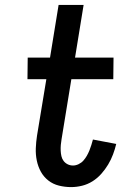

<svg xmlns="http://www.w3.org/2000/svg" viewBox="-20 -755 540 783"><path d="M270 8Q245 8 220.5 2Q196 -4 177 -19Q158 -34 146.5 -55Q135 -76 130 -100.5Q125 -125 126 -150.5Q127 -176 131 -202L169 -432H92L93 -520H184L219 -735H321L286 -520H443L442 -432H271L231 -187Q229 -176 228 -164Q227 -152 227.5 -140.5Q228 -129 230.5 -118Q233 -107 239.5 -98.5Q246 -90 256 -85Q266 -80 278 -80Q289 -80 300.5 -85.5Q312 -91 320 -100Q328 -109 334 -119.5Q340 -130 344.5 -141Q349 -152 352.5 -163.5Q356 -175 359 -186L454 -168Q449 -147 441 -125.5Q433 -104 421 -84Q409 -64 393 -46Q377 -28 357 -15.5Q337 -3 314.5 2.5Q292 8 270 8Z"/></svg>

Font: Iosevka Term Curly Semibold
Style: Italic
Weight: 600
Italic angle: -9°
Designer: Belleve Invis
Foundry: Belleve Invis
Version: Version 32.3.0